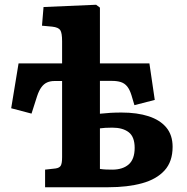

<svg xmlns="http://www.w3.org/2000/svg" viewBox="-20 -787 786 807"><path d="M169.5 0V-74L214 -79Q230.5 -81.5 235.7 -91.3Q241 -101 241 -126.5V-446.5H209Q191.5 -446.5 178 -440.5Q164.5 -434.5 154.3 -420.7Q144 -407 136 -383L112.5 -309.5L27 -332L58 -520.5H241V-614Q241 -648 233.5 -660Q226 -672 199.5 -675L156.5 -679L163 -757.5L384 -767L400 -755V-520.5H608L630.5 -367L545 -345L532.5 -387Q525 -411 514.3 -424Q503.5 -437 488 -442Q472.5 -447 451 -447H400V-309Q423.5 -311.5 445 -312.8Q466.5 -314 490.5 -314Q556.5 -314 604.8 -298.3Q653 -282.5 679.3 -250.8Q705.5 -219 705.5 -170Q705.5 -108 671.8 -70.8Q638 -33.5 577.3 -16.8Q516.5 0 435 0ZM451.5 -74Q496 -74 521 -96Q546 -118 546 -165.5Q546 -212 521 -231.2Q496 -250.5 452 -250.5Q435 -250.5 423 -249.7Q411 -249 400 -247.5V-77Q413 -75 425.8 -74.5Q438.5 -74 451.5 -74Z"/></svg>

Font: Literata Variable Black
Style: Regular
Weight: 900
Designer: Latin by Veronika Burian and Jose Scaglione. Greek by Irene Vlachou. Cyrillic by Vera Evstafieva.
Foundry: TypeTogether
Version: Version 3.021